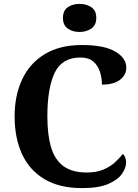

<svg xmlns="http://www.w3.org/2000/svg" viewBox="-20 -955 708 985"><path d="M401 10Q285 10 208 -36Q131 -82 93 -164.5Q55 -247 55 -358Q55 -466 94 -548.5Q133 -631 210 -677.5Q287 -724 400 -724Q515 -724 571.5 -690.5Q628 -657 628 -608Q628 -571 596 -546Q564 -521 503 -521Q503 -554 493 -586Q483 -618 459 -639Q435 -660 393 -660Q298 -660 260.5 -581.5Q223 -503 223 -358Q223 -262 242.5 -198Q262 -134 306.5 -102Q351 -70 425 -70Q474 -70 509 -84.5Q544 -99 568.5 -121Q593 -143 610 -165Q618 -159 622.5 -147Q627 -135 627 -122Q627 -94 606 -63.5Q585 -33 536 -11.5Q487 10 401 10ZM388.1 -791Q352 -791 327.5 -808.5Q303 -826 303 -863Q303 -901 327.8 -918Q352.5 -935 388.5 -935Q423 -935 448.5 -918Q474 -901 474 -863Q474 -826 448.4 -808.5Q422.8 -791 388.1 -791Z"/></svg>

Font: Noto Naskh Arabic UI
Style: Regular
Weight: 400
Designer: Monotype Design Team, David Williams, Mohamad Dakak and Nizar Qandah
Foundry: Monotype Imaging Inc.
Version: Version 2.014